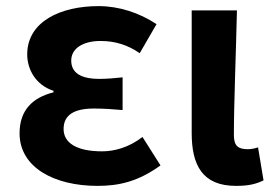

<svg xmlns="http://www.w3.org/2000/svg" viewBox="-20 -594 897 628"><path d="M299 14C371 14 433 -1 505 -53L446 -146C401 -111 353 -99 314 -99C230 -99 188 -127 188 -172C188 -217 221 -239 287 -239C318 -239 349 -237 381 -234V-341C354 -338 328 -336 305 -336C244 -336 213 -356 213 -396C213 -436 252 -460 309 -460C356 -460 398 -447 437 -420L492 -515C436 -552 370 -574 302 -574C179 -574 69 -524 69 -416C69 -368 96 -316 155 -297V-292C87 -275 44 -234 44 -158C44 -46 158 14 299 14Z M752 14C796 14 819 7 842 -4L824 -112C812 -108 801 -106 790 -106C759 -106 745 -117 745 -152C745 -256 752 -424 755 -560H607V-159C607 -55 641 14 752 14Z"/></svg>

Font: Spoqa Han Sans Neo Bold
Style: Bold
Weight: 700
Designer: [Spoqa Han Sans Neo] Dong-huui Kim  Younghwa Kang  Yujin Lee  [Noto Sans] Ryoko NISHIZUKA  (kana & ideographs); Paul D. 
Foundry: Spoqa (http://www.spoqa-han-sans.com)
Version: Version 1.000